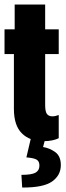

<svg xmlns="http://www.w3.org/2000/svg" viewBox="-20 -614 291 849"><path d="M0 -375H239.7V-484.4H0ZM41.5 -132.3Q41.5 -59.6 76.4 -24.7Q111.3 10.3 171.9 10.3Q193.8 10.3 211.2 6.6Q228.5 2.9 239.7 -2.9V-105.5Q232.4 -103 226.1 -101.3Q219.7 -99.6 211.4 -99.6Q195.3 -99.6 187.5 -110.1Q179.7 -120.6 179.7 -149.9V-593.8H44.9V-455.6L41.5 -445.3ZM118.2 -9.8 96.7 82Q129.4 84.5 141.8 91.8Q154.3 99.1 154.3 118.2Q154.3 139.6 137.2 149.4Q120.1 159.2 74.7 159.2L78.1 215.3Q171.9 215.8 210.4 188.5Q249 161.1 249 116.2Q249 76.7 224.6 58.8Q200.2 41 170.4 36.1L182.6 -9.8Z"/></svg>

Font: Roboto Flex
Style: wght 700 wdth 25 opsz 34 GRAD 0.00 slnt 0.00 XTRA 468 XOPQ 96 YOPQ 79 YTLC 514 YTUC 712 YTAS 750 YTDE -203.00 YTFI 738
Weight: 700
Width: 1
Designer: Berlow after Robertson
Foundry: Google
Version: Version 3.100